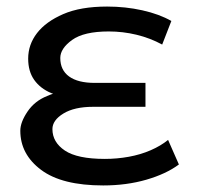

<svg xmlns="http://www.w3.org/2000/svg" viewBox="-20 -558 607 586"><path d="M526 -56Q487 -27 426.5 -9.5Q366 8 295 8Q169 8 105.5 -39.5Q42 -87 42 -159Q42 -185 64 -217.5Q86 -250 124 -265Q133 -269 142 -272Q139 -273 136 -274Q103 -288 84.5 -314Q66 -340 66 -379Q66 -422 93 -457Q120 -492 173 -515Q226 -538 307 -538Q363 -538 414.5 -526.5Q466 -515 503 -494L475 -422Q438 -442 396.5 -452Q355 -462 312 -462Q236 -462 200 -436Q164 -410 164 -381Q164 -344 191 -324.5Q218 -305 269 -305H424V-232H264Q207 -232 173.5 -211.5Q140 -191 140 -164Q140 -124 178 -98.5Q216 -73 300 -73Q337 -73 373 -79.5Q409 -86 440 -99.5Q471 -113 493 -131Z"/></svg>

Font: Montserrat Z Med
Style: Regular
Weight: 500
Designer: Julieta Ulanovsky
Foundry: Julieta Ulanovsky
Version: Version 8.000